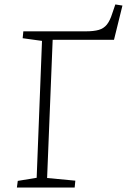

<svg xmlns="http://www.w3.org/2000/svg" viewBox="-20 -844 571 864"><path d="M60 -30 145 -44 169 -660 82 -672 85 -703H366Q402 -703 424.5 -709.5Q447 -716 461 -733.5Q475 -751 485 -783L499 -824L531 -819L493 -665H217L192 -43L319 -31L316 0H56Z"/></svg>

Font: Literata 18pt ExtraLight
Style: Italic
Weight: 250
Italic angle: -2°
Designer: Latin by Veronika Burian and Jose Scaglione. Greek by Irene Vlachou. Cyrillic by Vera Evstafieva
Foundry: TypeTogether
Version: Version 3.103;gftools[0.9.29]